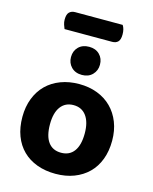

<svg xmlns="http://www.w3.org/2000/svg" viewBox="-129 -956 839 1056"><g transform="rotate(15 290.0 -428.5)"><path d="M133 -767Q129 -776 124.5 -789.5Q120 -803 120 -818Q120 -848 132.5 -860Q145 -872 165 -872H436Q449 -852 449 -821Q449 -791 437 -779Q425 -767 404 -767ZM545 -241Q545 -182 527 -134.5Q509 -87 475.5 -54Q442 -21 395 -3Q348 15 290 15Q232 15 184.5 -2.5Q137 -20 103.5 -53Q70 -86 52 -133.5Q34 -181 34 -241Q34 -299 52.5 -346.5Q71 -394 104.5 -427Q138 -460 185.5 -478Q233 -496 290 -496Q347 -496 394 -478Q441 -460 474.5 -426.5Q508 -393 526.5 -346Q545 -299 545 -241ZM290 -376Q243 -376 217 -341Q191 -306 191 -241Q191 -174 216.5 -139.5Q242 -105 290 -105Q338 -105 363.5 -140Q389 -175 389 -241Q389 -305 363 -340.5Q337 -376 290 -376ZM372 -628Q372 -594 349.5 -571Q327 -548 290 -548Q252 -548 229.5 -571Q207 -594 207 -628Q207 -663 229.5 -685.5Q252 -708 290 -708Q327 -708 349.5 -685.5Q372 -663 372 -628Z"/></g></svg>

Font: Baloo Tammudu 2
Style: Bold
Weight: 700
Designer: Maithili Shingre, Omkar Shende and Ek Type
Foundry: Ek Type
Version: Version 1.640;hotconv 1.0.111;makeotfexe 2.5.65597; ttfautoh